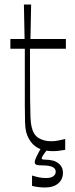

<svg xmlns="http://www.w3.org/2000/svg" viewBox="-20 -654 334 851"><path d="M215 16Q177 16 150.5 3Q124 -10 108 -39Q100 -53 96 -68.5Q92 -84 91 -112Q90 -140 90 -190Q90 -226 90 -266.5Q90 -307 90 -344Q90 -381 90 -407Q90 -433 90 -438H26V-481H89L86 -634H118L115 -481H272V-438H113Q113 -413 113 -390Q113 -367 113 -347Q113 -266 113.5 -215.5Q114 -165 115 -136.5Q116 -108 120 -92Q128 -56 151.5 -42Q175 -28 207 -28Q224 -28 240.5 -31.5Q257 -35 269 -38V10Q261 11 246.5 13.5Q232 16 215 16ZM122 170V124Q142 130 155 132.5Q168 135 185 135Q206 135 216.5 127Q227 119 227 107Q227 93 212.5 86Q198 79 166 79Q150 79 142 76.5Q134 74 134 65Q134 57 141 42Q148 27 163 0H197Q175 27 170 35.5Q165 44 165 48Q165 52 171 53Q177 54 186 54Q194 54 203 55.5Q212 57 219 59Q236 65 247.5 78Q259 91 259 112Q259 141 238 159Q217 177 180 177Q166 177 152.5 175.5Q139 174 122 170Z"/></svg>

Font: Ojuju Light
Style: Regular
Weight: 300
Designer: Chisaokwu Joboson, Mirko Velimirovic
Foundry: Udi Foundry
Version: Version 1.000